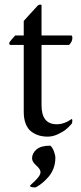

<svg xmlns="http://www.w3.org/2000/svg" viewBox="-20 -586 352 833"><path d="M109.9 220.2Q109.9 218.8 121.3 208.7Q132.8 198.7 144.3 185.1Q155.8 171.4 155.8 161.1Q155.8 147.9 137.5 132.1Q119.1 116.2 119.1 101.1Q119.1 79.1 138.2 62.5Q157.2 45.9 198.2 45.9Q207 52.7 213.6 69.6Q220.2 86.4 220.2 99.1Q220.2 123.5 211.9 145Q203.6 166.5 189.9 181.9Q176.3 197.3 164.1 207.3Q151.9 217.3 138.2 225.1Q136.2 227.1 129.9 227.1Q120.6 227.1 115.2 224.9Q109.9 222.7 109.9 220.2ZM20 -399.9Q20 -402.3 31.2 -415.5Q42.5 -428.7 45.9 -432.1H83V-495.1Q91.3 -504.4 106.2 -520.8Q121.1 -537.1 132.1 -549.1Q143.1 -561 144 -562Q146.5 -564.5 150.4 -565.4Q154.3 -566.4 157.2 -565.7Q160.2 -564.9 160.2 -563V-432.1H289.1Q293.9 -432.1 293.9 -420.9Q293.9 -405.3 279.8 -391.1H160.2V-128.9Q160.2 -46.9 226.1 -46.9Q258.8 -46.9 291 -69.8Q293.9 -68.4 293.9 -63Q293.9 -51.8 290 -47.9Q280.3 -36.6 267.8 -25.9Q255.4 -15.1 232.4 -4.2Q209.5 6.8 187 6.8Q166.5 6.8 149.2 1.7Q131.8 -3.4 116.2 -14.9Q100.6 -26.4 91.8 -48.3Q83 -70.3 83 -101.1V-391.1H24.9Q20 -391.1 20 -399.9Z"/></svg>

Font: Crimson
Style: Roman
Weight: 400
Version: Version 0.8